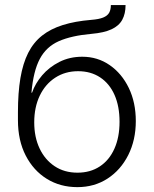

<svg xmlns="http://www.w3.org/2000/svg" viewBox="-20 -748 623 778"><path d="M293.5 10.3Q224.1 10.3 169.9 -23.2Q115.7 -56.6 84.2 -117.7Q52.7 -178.7 52.7 -261.2V-293Q52.7 -372.1 62.7 -431.6Q72.8 -491.2 94.2 -533.7Q115.7 -576.2 150.6 -603.8Q185.5 -631.3 234.9 -646.7Q284.2 -662.1 349.6 -667.5Q380.9 -669.9 398.2 -677Q415.5 -684.1 422.4 -696.5Q429.2 -709 429.2 -727.5H488.8Q488.8 -692.4 475.3 -667.7Q461.9 -643.1 431.6 -629.2Q401.4 -615.2 350.6 -610.8Q269 -603.5 218.3 -581.1Q167.5 -558.6 141.4 -509.5Q115.2 -460.4 107.4 -372.6H109.9Q122.6 -409.7 150.9 -442.9Q179.2 -476.1 220.7 -497.1Q262.2 -518.1 313.5 -518.1Q375.5 -518.1 424.6 -484.1Q473.6 -450.2 502 -391.4Q530.3 -332.5 530.3 -257.3Q530.3 -180.7 499.8 -119.9Q469.2 -59.1 415.8 -24.4Q362.3 10.3 293.5 10.3ZM293.9 -48.3Q346.2 -48.3 384.5 -73.7Q422.9 -99.1 443.6 -145.5Q464.4 -191.9 464.4 -254.4Q464.4 -317.4 444.1 -363.3Q423.8 -409.2 386 -434.3Q348.1 -459.5 296.4 -459.5Q244.1 -459.5 203.9 -433.3Q163.6 -407.2 141.1 -360.4Q118.7 -313.5 118.7 -252Q118.7 -192.4 140.4 -146.5Q162.1 -100.6 201.4 -74.5Q240.7 -48.3 293.9 -48.3Z"/></svg>

Font: Inter 16pt Light
Style: Regular
Weight: 300
Version: Version 4.001;git-66647c0bb